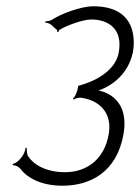

<svg xmlns="http://www.w3.org/2000/svg" viewBox="-20 -580 446 611"><path d="M20 -58 21 -54C27 -55 39 -50 44 -44C66 -14 111 11 179 11C268 11 352 -33 373 -153C395 -279 293 -292 293 -292C297 -293 383 -319 403 -414C407 -437 424 -560 277 -560C237 -560 174 -536 145 -517C138 -513 129 -512 124 -512V-508C129 -508 139 -505 143 -501L161 -485C163 -483 162 -480 162 -478H166C166 -480 167 -483 168 -484C185 -496 242 -518 270 -518C327 -518 371 -486 358 -414C344 -332 229 -307 229 -307C225 -282 217 -270 212 -266L214 -263C219 -267 231 -270 239 -269C304 -259 337 -214 326 -153C312 -72 255 -32 187 -32C128 -32 88 -55 70 -82C65 -89 65 -103 65 -110L61 -109C60 -88 37 -61 20 -58Z"/></svg>

Font: Armata Saber
Style: RgIta
Weight: 400
Designer: Jasper
Foundry: Cannot Into Space Fonts
Version: Version 0.970